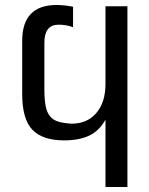

<svg xmlns="http://www.w3.org/2000/svg" viewBox="-20 -750 596 770"><path d="M403 0V-270Q378 -225 337.5 -206Q297 -187 237 -187Q151 -187 110 -229.5Q69 -272 69 -373V-586Q69 -730 207 -730Q219 -730 235.5 -728.5Q252 -727 273 -723V-641Q246 -651 215 -651Q158 -651 158 -579V-390Q158 -349 163.5 -323Q169 -297 181.5 -282.5Q194 -268 214.5 -262Q235 -256 267 -254Q330 -254 366.5 -297Q403 -340 403 -413V-725H491V0Z"/></svg>

Font: Libra Sans
Style: Regular
Weight: 400
Foundry: Context Ltd
Version: Version 1.000; ttfautohint (v1.3)